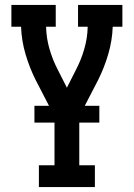

<svg xmlns="http://www.w3.org/2000/svg" viewBox="-20 -755 540 775"><path d="M137 0V-88H200V-285L185 -314L124 -432Q99 -482 83 -536.5Q67 -591 65 -647H26V-735H205V-647H166Q167 -601 180 -556.5Q193 -512 214 -472L250 -401L286 -472Q307 -512 320 -556.5Q333 -601 334 -647H295V-735H474V-647H435Q433 -591 417 -536.5Q401 -482 376 -432L300 -285V-88H363V0ZM119 -260V-328H381V-260Z"/></svg>

Font: Iosevka Curly Slab Semibold
Style: Regular
Weight: 600
Monospace: yes
Designer: Belleve Invis
Foundry: Belleve Invis
Version: Version 22.1.2; ttfautohint (v1.8.4)